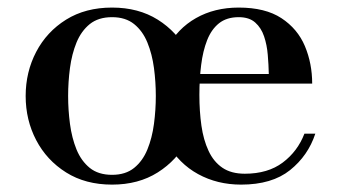

<svg xmlns="http://www.w3.org/2000/svg" viewBox="-20 -490 920 520"><path d="M283.5 10Q211.5 10 159 -23Q106.5 -56 78 -110.5Q49.5 -165 49.5 -230Q49.5 -295 78 -349.5Q106.5 -404 159 -436.8Q211.5 -469.5 283.5 -469.5Q355 -469.5 407.2 -436.8Q459.5 -404 487.8 -349.5Q516 -295 516 -230Q516 -165 487.8 -110.5Q459.5 -56 407.2 -23Q355 10 283.5 10ZM283.5 -16.5Q320 -16.5 343.2 -35.2Q366.5 -54 379.2 -85.2Q392 -116.5 397 -154.5Q402 -192.5 402 -230Q402 -268 397 -305.8Q392 -343.5 379.2 -374.8Q366.5 -406 343.2 -424.8Q320 -443.5 283.5 -443.5Q246.5 -443.5 223.2 -424.8Q200 -406 187.2 -374.8Q174.5 -343.5 169.5 -305.8Q164.5 -268 164.5 -230Q164.5 -192.5 169.5 -154.5Q174.5 -116.5 187.2 -85.2Q200 -54 223.2 -35.2Q246.5 -16.5 283.5 -16.5ZM633 10Q568.5 10 516.5 -18.5Q464.5 -47 434 -100.8Q403.5 -154.5 403.5 -230Q403.5 -305.5 432 -359Q460.5 -412.5 510.8 -441Q561 -469.5 626.5 -469.5Q698.5 -469.5 742.2 -440.8Q786 -412 805.8 -365Q825.5 -318 825.5 -263.5H471V-289.5H708Q707.5 -314.5 705.2 -341.5Q703 -368.5 695.2 -391.5Q687.5 -414.5 671.2 -429Q655 -443.5 626.5 -443.5Q594 -443.5 573.2 -427Q552.5 -410.5 541 -381.2Q529.5 -352 524.8 -314Q520 -276 520 -233Q520 -188.5 525.5 -149.8Q531 -111 544.8 -81.5Q558.5 -52 582.2 -35.8Q606 -19.5 643 -19.5Q705.5 -19.5 745.8 -49.8Q786 -80 804.5 -128H834Q814.5 -68.5 765.5 -29.2Q716.5 10 633 10Z"/></svg>

Font: Bodoni Moda 9pt Medium
Style: Regular
Weight: 500
Designer: Owen Earl
Foundry: indestructible type
Version: Version 2.005